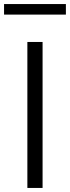

<svg xmlns="http://www.w3.org/2000/svg" viewBox="-57 -927 345 947"><path d="M78 0V-720H153V0ZM-37 -855V-907H268V-855Z"/></svg>

Font: Instrument Sans SemiCondensed
Style: Regular
Weight: 400
Width: 4
Designer: Rodrigo Fuenzalida
Foundry: fragTYPE
Version: Version 1.000;gftools[0.9.28]